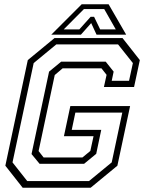

<svg xmlns="http://www.w3.org/2000/svg" viewBox="-20 -878 679 898"><path d="M86 0 5 -103 110 -597 235 -700H553L634 -597L607 -471H466L478.5 -528L454.5 -558.5H273L236 -527L160.5 -171.5L184 -141.5H365.5L402.5 -172L417.5 -241H279L309 -382H588.5L529 -103L404 0ZM107.5 -31H396L502.5 -118.5L552 -351.5H332.5L315.5 -270.5H453.5L430 -158.5L373.5 -112H165L127.5 -157.5L209.5 -543L266 -589.5H474.5L511.5 -543L502.5 -500H583.5L601.5 -583L532 -670.5H243.5L137.5 -583L38.5 -118.5ZM362 -858H488L570 -716H431.5L406.5 -770L358.5 -716H220ZM372.5 -835.5 278 -740.5H351L404 -799.5H420L448.5 -740.5H521.5L467.5 -835.5Z"/></svg>

Font: Tourney Thin Light
Style: Italic
Weight: 300
Italic angle: -12°
Version: Version 1.015